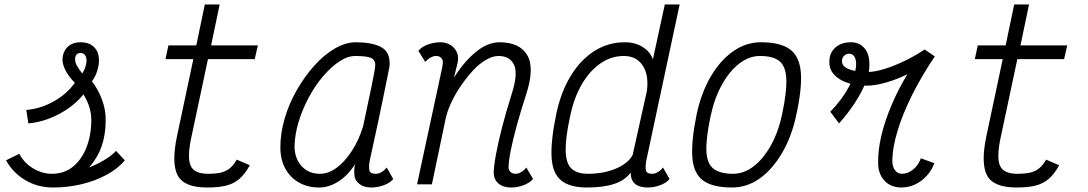

<svg xmlns="http://www.w3.org/2000/svg" viewBox="-20 -820 4840 854"><path d="M217 14Q147 14 92 -19Q37 -52 7 -107L66 -136Q87 -95 127.5 -71Q168 -47 210 -47Q266 -47 305 -79Q344 -111 365 -165.5Q386 -220 386 -286Q386 -319 376 -348Q366 -377 351 -400Q324 -366 284 -338Q244 -310 198 -292.5Q152 -275 106 -271L97 -331Q160 -336 219 -369Q278 -402 313 -452Q287 -477 272.5 -505Q258 -533 258 -553Q258 -588 279.5 -610Q301 -632 338 -632Q377 -632 398.5 -610.5Q420 -589 420 -553Q421 -534 413.5 -508Q406 -482 389 -458Q416 -424 433.5 -377.5Q451 -331 450 -284Q450 -221 432 -169.5Q414 -118 376 -75Q397 -83 419.5 -94.5Q442 -106 463 -120.5Q484 -135 496 -149L535 -107Q506 -71 456 -43.5Q406 -16 344 -1Q282 14 217 14ZM346 -493Q357 -511 360.5 -524.5Q364 -538 365 -549Q365 -565 358.5 -574.5Q352 -584 339 -584Q327 -585 320.5 -577.5Q314 -570 314 -557Q314 -542 322.5 -527Q331 -512 346 -493Z M901 14Q799 14 770.5 -39.5Q742 -93 767 -213L840 -557H716L729 -618H853L891 -800H957L919 -618H1127L1113 -557H905L831 -209Q812 -121 827.5 -84Q843 -47 905 -47Q942 -47 965 -53Q988 -59 1004 -73Q1020 -87 1033 -110L1091 -85Q1070 -46 1045 -24.5Q1020 -3 986 5.5Q952 14 901 14Z M1700 -75 1729 -24Q1716 -7 1688 3.5Q1660 14 1631 14Q1597 14 1576.5 -3.5Q1556 -21 1556 -47Q1555 -61 1556.5 -74Q1558 -87 1561 -93Q1532 -44 1488.5 -15Q1445 14 1400 14Q1348 14 1309 -8.5Q1270 -31 1248.5 -71Q1227 -111 1227 -165Q1227 -228 1246.5 -294Q1266 -360 1300.5 -420Q1335 -480 1378 -528Q1421 -576 1469 -604Q1517 -632 1563 -632Q1632 -632 1672.5 -612Q1713 -592 1713 -539Q1714 -535 1712 -522.5Q1710 -510 1704.5 -484Q1699 -458 1689.5 -410.5Q1680 -363 1664 -287.5Q1648 -212 1624 -103Q1620 -77 1623 -62Q1626 -47 1652 -47Q1664 -47 1677 -54.5Q1690 -62 1700 -75ZM1403 -47Q1441 -47 1477 -73.5Q1513 -100 1544.5 -148Q1576 -196 1595 -258Q1619 -370 1634 -442.5Q1649 -515 1649 -531Q1649 -555 1628.5 -563Q1608 -571 1560 -571Q1526 -571 1488.5 -546Q1451 -521 1415.5 -479Q1380 -437 1352 -384Q1324 -331 1307.5 -275.5Q1291 -220 1290 -168Q1291 -114 1322 -80.5Q1353 -47 1403 -47Z M2321 -75 2351 -24Q2337 -7 2309.5 3.5Q2282 14 2253 14Q2218 14 2197.5 -3.5Q2177 -21 2176 -50Q2176 -78 2185.5 -130.5Q2195 -183 2213 -253Q2231 -323 2256 -402Q2285 -492 2266.5 -531.5Q2248 -571 2197 -571Q2171 -571 2141 -553.5Q2111 -536 2083 -505.5Q2055 -475 2030 -438.5Q2005 -402 1987 -363.5Q1969 -325 1962 -291L1901 0H1835L1948 -525Q1948 -530 1949 -535Q1950 -540 1950 -544Q1949 -557 1941 -564Q1933 -571 1918 -571Q1909 -571 1897 -565Q1885 -559 1871 -545L1841 -594Q1855 -612 1883 -622Q1911 -632 1940 -632Q1964 -632 1983.5 -620Q2003 -608 2012.5 -586.5Q2022 -565 2014 -535L1999 -474Q2043 -545 2096 -588.5Q2149 -632 2202 -632Q2292 -632 2325.5 -574Q2359 -516 2319 -396Q2296 -325 2278.5 -261.5Q2261 -198 2251.5 -149.5Q2242 -101 2242 -74Q2243 -62 2251.5 -54.5Q2260 -47 2274 -47Q2285 -47 2298 -54.5Q2311 -62 2321 -75Z M2881 -47Q2893 -47 2906 -54.5Q2919 -62 2929 -75L2958 -24Q2945 -7 2917 3.5Q2889 14 2860 14Q2825 14 2805.5 -1.5Q2786 -17 2785 -52Q2760 -18 2712 -2Q2664 14 2591 14Q2515 14 2476.5 -17Q2438 -48 2433.5 -119Q2429 -190 2454 -312Q2474 -408 2517 -480Q2560 -552 2622 -592Q2684 -632 2759 -632Q2805 -632 2838.5 -611Q2872 -590 2884 -556L2937 -800H3003L2854 -103Q2850 -78 2853 -62.5Q2856 -47 2881 -47ZM2595 -47Q2666 -47 2720.5 -70.5Q2775 -94 2794 -131L2857 -414Q2867 -485 2839 -528Q2811 -571 2755 -571Q2698 -571 2650 -537.5Q2602 -504 2567.5 -444.5Q2533 -385 2516 -304Q2495 -207 2496 -150.5Q2497 -94 2521.5 -70.5Q2546 -47 2595 -47Z M3236 14Q3150 14 3107.5 -17Q3065 -48 3059.5 -120Q3054 -192 3079 -313Q3099 -407 3141 -479Q3183 -551 3240.5 -591.5Q3298 -632 3364 -632Q3450 -632 3493 -601Q3536 -570 3542 -498.5Q3548 -427 3521 -305Q3501 -212 3458.5 -139.5Q3416 -67 3359.5 -26.5Q3303 14 3236 14ZM3240 -47Q3289 -47 3332.5 -80.5Q3376 -114 3409.5 -174.5Q3443 -235 3459 -313Q3480 -412 3477.5 -468.5Q3475 -525 3447 -548Q3419 -571 3360 -571Q3312 -571 3268.5 -537.5Q3225 -504 3191.5 -444Q3158 -384 3141 -305Q3120 -206 3122 -149.5Q3124 -93 3153 -70Q3182 -47 3240 -47Z M3712 -271 3673 -323Q3725 -376 3756.5 -435Q3788 -494 3788 -536Q3788 -556 3780 -568.5Q3772 -581 3757 -581Q3744 -581 3734.5 -572Q3725 -563 3725 -549Q3725 -524 3756.5 -512Q3788 -500 3840 -500Q3870 -500 3911.5 -512.5Q3953 -525 4000.5 -547.5Q4048 -570 4093 -600L4138 -569Q4081 -485 4038.5 -400.5Q3996 -316 3972.5 -239Q3949 -162 3949 -101Q3950 -77 3961.5 -62Q3973 -47 3992 -47Q4018 -47 4041.5 -66Q4065 -85 4076 -116L4136 -94Q4124 -62 4101.5 -37.5Q4079 -13 4050 0.5Q4021 14 3989 14Q3942 14 3913.5 -17Q3885 -48 3886 -98Q3885 -153 3900.5 -218Q3916 -283 3945.5 -352.5Q3975 -422 4016 -490Q3968 -466 3919.5 -452.5Q3871 -439 3837 -439Q3761 -439 3714.5 -468Q3668 -497 3669 -544Q3668 -583 3694.5 -607.5Q3721 -632 3765 -632Q3803 -632 3825.5 -605Q3848 -578 3847 -533Q3848 -500 3831.5 -456.5Q3815 -413 3784 -365Q3753 -317 3712 -271Z M4501 14Q4399 14 4370.5 -39.5Q4342 -93 4367 -213L4440 -557H4316L4329 -618H4453L4491 -800H4557L4519 -618H4727L4713 -557H4505L4431 -209Q4412 -121 4427.5 -84Q4443 -47 4505 -47Q4542 -47 4565 -53Q4588 -59 4604 -73Q4620 -87 4633 -110L4691 -85Q4670 -46 4645 -24.5Q4620 -3 4586 5.5Q4552 14 4501 14Z"/></svg>

Font: Victor Mono Thin Light
Style: Italic
Weight: 300
Italic angle: -12°
Monospace: yes
Version: Version 1.561;gftools[0.9.30]